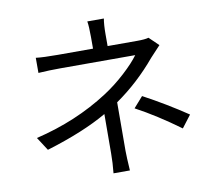

<svg xmlns="http://www.w3.org/2000/svg" viewBox="-89 -905 1178 1050"><g transform="rotate(-10 500.0 -379.5)"><path d="M553 -801Q547 -768 547 -713V-649H712Q755 -649 775 -655L827 -605Q784 -559 771 -545Q670 -424 545 -337Q545 -294 544.5 -197Q544 -100 544 -68Q544 -36 549 42H458Q464 -16 464 -68Q464 -96 464.5 -173.5Q465 -251 465 -286Q334 -210 127 -147L79 -221Q305 -275 484 -391Q546 -431 602.5 -483Q659 -535 687 -574H272Q211 -574 149 -570V-654Q189 -649 270 -649H466V-713Q466 -774 461 -801ZM874 -134Q747 -227 633 -288L685 -347Q810 -280 926 -202Z"/></g></svg>

Font: Noto Sans SC
Style: Regular
Weight: 400
Designer: Ryoko NISHIZUKA  (kana, bopomofo & ideographs); Paul D. Hunt (Latin, Greek & Cyrillic); Sandoll Communications , Soo-you
Foundry: Adobe
Version: Version 2.002;hotconv 1.0.116;makeotfexe 2.5.65601